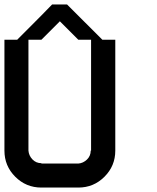

<svg xmlns="http://www.w3.org/2000/svg" viewBox="-20 -846 707 866"><path d="M333.3 -108.3Q355 -110 372.1 -126.2Q389.2 -142.5 389.2 -166.7H390.8V-666.7H333.3L250 -750L166.7 -666.7H108.3V-166.7Q110 -144.2 126.2 -127.1Q142.5 -110 166.7 -110V-108.3ZM333.3 0H166.7Q97.5 0 48.8 -48.8Q0 -97.5 0 -166.7V-666.7H57.5Q194.2 -803.3 215 -825.8H282.5L441.7 -666.7H500V-166.7Q500 -97.5 451.2 -48.8Q402.5 0 333.3 0Z"/></svg>

Font: 0xA000-Squareish-Mono
Style: Squareish-Mono-Bold
Weight: 700
Version: Version 0.1